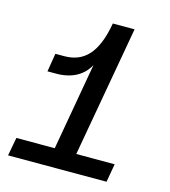

<svg xmlns="http://www.w3.org/2000/svg" viewBox="-106 -785 769 870"><g transform="rotate(15 279.0 -350.0)"><path d="M12 0H474L489 -86H309L418 -700H316C291 -557 234 -500 141 -500H100L86 -414H127C201 -414 252 -444 280 -495L208 -86H28Z"/></g></svg>

Font: Uncut Sans Medium
Style: Italic
Weight: 500
Italic angle: -10°
Designer: Kasper Nordkvist
Foundry: Uncut Type
Version: Version 1.111;FEAKit 1.0